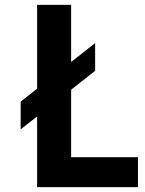

<svg xmlns="http://www.w3.org/2000/svg" viewBox="-20 -770 595 790"><path d="M272.7 -400.9V-123.2H547.7V0H132.7V-290.9L65 -237.7V-351.8L132.7 -405V-750H272.7V-515L371.4 -592.7V-478.6Z"/></svg>

Font: Spartan
Style: Bold
Weight: 700
Designer: Matt Bailey, Mirko Velimirovic
Foundry: Matt Bailey
Version: Version 1.005